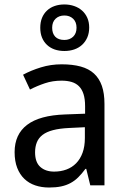

<svg xmlns="http://www.w3.org/2000/svg" viewBox="-20 -836 571 866"><path d="M387.2 0 369.1 -74.2H365.2Q349.1 -52.2 333 -36.4Q316.9 -20.5 297.9 -10.3Q278.8 0 255.4 4.9Q231.9 9.8 201.2 9.8Q167.5 9.8 139.2 0.2Q110.8 -9.3 90.1 -29.1Q69.3 -48.8 57.6 -78.9Q45.9 -108.9 45.9 -149.9Q45.9 -230 102.3 -272.9Q158.7 -315.9 273.9 -319.8L363.8 -323.2V-356.9Q363.8 -389.6 356.7 -411.6Q349.6 -433.6 336.2 -447Q322.8 -460.4 303 -466.3Q283.2 -472.2 257.8 -472.2Q217.3 -472.2 182.4 -460.4Q147.5 -448.7 115.2 -432.1L84 -499Q120.1 -518.6 164.6 -532.2Q209 -545.9 257.8 -545.9Q307.6 -545.9 344 -535.9Q380.4 -525.9 404.1 -504.2Q427.7 -482.4 439.5 -448.7Q451.2 -415 451.2 -367.2V0ZM224.1 -62Q253.9 -62 279.3 -71.3Q304.7 -80.6 323.2 -99.4Q341.8 -118.2 352.3 -146.7Q362.8 -175.3 362.8 -213.9V-262.2L293 -258.8Q249 -256.8 219.2 -249Q189.5 -241.2 171.6 -227.3Q153.8 -213.4 146 -193.6Q138.2 -173.8 138.2 -148.9Q138.2 -104 161.9 -83Q185.5 -62 224.1 -62ZM382.3 -711.9Q382.3 -687 373.8 -667.2Q365.2 -647.5 350.3 -633.8Q335.4 -620.1 314.9 -613Q294.4 -606 270.5 -606Q246.1 -606 226.1 -613Q206.1 -620.1 191.7 -633.8Q177.2 -647.5 169.4 -666.7Q161.6 -686 161.6 -710.9Q161.6 -735.8 169.4 -755.1Q177.2 -774.4 191.7 -788.1Q206.1 -801.8 226.1 -808.8Q246.1 -815.9 270.5 -815.9Q293.9 -815.9 314.5 -808.8Q335 -801.8 350.1 -788.3Q365.2 -774.9 373.8 -755.6Q382.3 -736.3 382.3 -711.9ZM325.2 -710.9Q325.2 -736.8 309.8 -751.5Q294.4 -766.1 270.5 -766.1Q246.1 -766.1 230.7 -751.5Q215.3 -736.8 215.3 -710.9Q215.3 -685.1 229.2 -670.4Q243.2 -655.8 270.5 -655.8Q294.4 -655.8 309.8 -670.4Q325.2 -685.1 325.2 -710.9Z"/></svg>

Font: Puppies Kittens
Style: Regular
Weight: 400
Foundry: Ascender Corporation and Peter Mawhorter
Version: Version 0.1